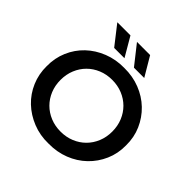

<svg xmlns="http://www.w3.org/2000/svg" viewBox="-225 -1088 1291 1291"><g transform="rotate(45 421.0 -442.0)"><path d="M44 -350Q43 -426 71.5 -492.5Q100 -559 151 -607.5Q202 -656 271.5 -683.5Q341 -711 421 -710Q501 -711 570 -684Q639 -657 690 -608Q741 -559 770 -493Q799 -427 798 -350Q799 -273 770 -207Q741 -141 690 -92Q639 -43 570 -16Q501 11 421 10Q341 12 271.5 -16Q202 -44 151 -92.5Q100 -141 71.5 -207.5Q43 -274 44 -350ZM667 -350Q667 -403 648.5 -448Q630 -493 597 -526Q564 -559 519 -577.5Q474 -596 421 -596Q368 -596 323 -577.5Q278 -559 245 -526Q212 -493 193.5 -448Q175 -403 175 -350Q175 -297 193.5 -252Q212 -207 245 -174Q278 -141 323 -122.5Q368 -104 421 -104Q474 -104 519 -122.5Q564 -141 597 -174Q630 -207 648.5 -252Q667 -297 667 -350ZM171 -894H296L376 -757H278ZM358 -894H483L564 -757H466Z"/></g></svg>

Font: CMG Sans SemiBold
Style: Regular
Weight: 600
Designer: Julieta Ulanovsky
Foundry: Julieta Ulanovsky
Version: Version 7.200